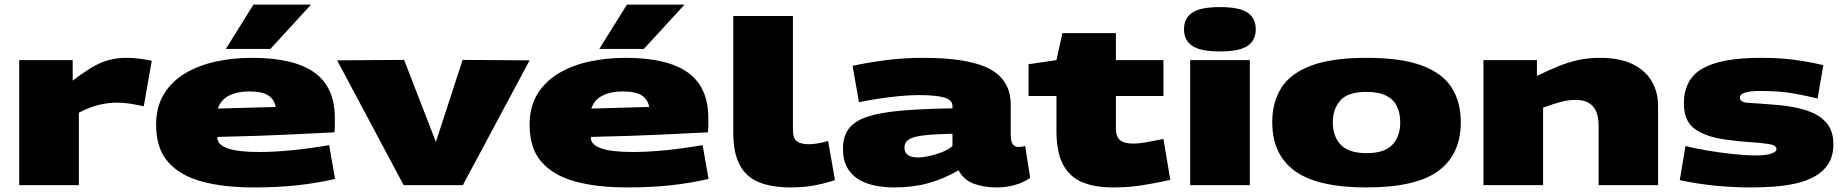

<svg xmlns="http://www.w3.org/2000/svg" viewBox="-20 -810 8067 840"><path d="M298 -547V-457Q346 -494 383.5 -516Q421 -538 456.5 -547.5Q492 -557 535 -557Q561 -557 588.5 -553.5Q616 -550 644 -544L609 -345Q577 -352 548.5 -356.5Q520 -361 491 -361Q455 -361 414 -351.5Q373 -342 325 -317V0H64V-547Z M1088 10Q960 10 864.5 -15.5Q769 -41 716 -100.5Q663 -160 663 -264Q663 -343 697.5 -399Q732 -455 791.5 -490Q851 -525 926 -541Q1001 -557 1082 -557Q1265 -557 1355 -493Q1445 -429 1445 -292Q1445 -280 1445 -262.5Q1445 -245 1443 -231Q1362 -227 1237 -221Q1112 -215 932 -211Q931 -209 931 -205Q932 -177 976 -161Q1020 -145 1116 -145Q1178 -145 1255.5 -152.5Q1333 -160 1420 -175L1446 -27Q1362 -8 1277 1Q1192 10 1088 10ZM933 -335Q1006 -337 1074.5 -339Q1143 -341 1186 -342Q1181 -374 1154.5 -392Q1128 -410 1069 -410Q1020 -410 983.5 -392.5Q947 -375 933 -335ZM968 -596 1089 -790H1341L1163 -596Z M1746 0 1455 -546 1748 -548 1887 -189 2004 -548 2297 -546 2005 0Z M2722 10Q2594 10 2498.5 -15.5Q2403 -41 2350 -100.5Q2297 -160 2297 -264Q2297 -343 2331.5 -399Q2366 -455 2425.5 -490Q2485 -525 2560 -541Q2635 -557 2716 -557Q2899 -557 2989 -493Q3079 -429 3079 -292Q3079 -280 3079 -262.5Q3079 -245 3077 -231Q2996 -227 2871 -221Q2746 -215 2566 -211Q2565 -209 2565 -205Q2566 -177 2610 -161Q2654 -145 2750 -145Q2812 -145 2889.5 -152.5Q2967 -160 3054 -175L3080 -27Q2996 -8 2911 1Q2826 10 2722 10ZM2567 -335Q2640 -337 2708.5 -339Q2777 -341 2820 -342Q2815 -374 2788.5 -392Q2762 -410 2703 -410Q2654 -410 2617.5 -392.5Q2581 -375 2567 -335ZM2602 -596 2723 -790H2975L2797 -596Z M3449 -740V-244Q3449 -203 3467.5 -191Q3486 -179 3518 -179Q3535 -179 3556 -182.5Q3577 -186 3603 -193L3633 -22Q3591 -8 3544 1Q3497 10 3440 10Q3357 10 3301 -12.5Q3245 -35 3216.5 -88Q3188 -141 3188 -232V-740Z M3668 -159Q3668 -213 3693.5 -247Q3719 -281 3775.5 -299.5Q3832 -318 3923.5 -326Q4015 -334 4147 -336V-346Q4147 -373 4110.5 -383.5Q4074 -394 4000 -394Q3962 -394 3914 -389.5Q3866 -385 3819 -377.5Q3772 -370 3738 -363L3710 -522Q3778 -537 3857.5 -547Q3937 -557 4017 -557Q4221 -557 4311.5 -507.5Q4402 -458 4402 -351V-220Q4402 -190 4411.5 -178.5Q4421 -167 4435 -167Q4442 -167 4450 -168Q4458 -169 4465 -172L4487 -32Q4458 -11 4419.5 -0.5Q4381 10 4340 10Q4282 10 4238.5 -7Q4195 -24 4174 -65Q4108 -27 4041 -8.5Q3974 10 3892 10Q3851 10 3811 2.5Q3771 -5 3739 -23.5Q3707 -42 3687.5 -75Q3668 -108 3668 -159ZM3937 -164Q3937 -121 3998 -121Q4016 -121 4044 -127Q4072 -133 4100.5 -144Q4129 -155 4147 -171V-225Q4065 -223 4019.5 -217.5Q3974 -212 3955.5 -199.5Q3937 -187 3937 -164Z M4849 10Q4772 10 4717 -12Q4662 -34 4632 -88Q4602 -142 4602 -237V-390H4480V-529L4602 -547L4628 -665H4862V-547H5070V-390H4862V-249Q4862 -213 4879.5 -197.5Q4897 -182 4937 -182Q4964 -182 4994.5 -187.5Q5025 -193 5070 -202L5100 -23Q5033 -8 4974 1Q4915 10 4849 10Z M5317 -585Q5232 -585 5196 -609.5Q5160 -634 5160 -682Q5160 -730 5196 -754.5Q5232 -779 5317 -779Q5403 -779 5438.5 -754.5Q5474 -730 5474 -682Q5474 -634 5438.5 -609.5Q5403 -585 5317 -585ZM5187 0V-547H5448V0Z M5546 -276Q5546 -363 5586 -426Q5626 -489 5716.5 -523Q5807 -557 5959 -557Q6111 -557 6201.5 -523Q6292 -489 6331.5 -426Q6371 -363 6371 -276Q6371 -134 6272.5 -62Q6174 10 5959 10Q5744 10 5645 -62Q5546 -134 5546 -276ZM5811 -275Q5811 -213 5846 -176.5Q5881 -140 5959 -140Q6037 -140 6071.5 -176.5Q6106 -213 6106 -275Q6106 -313 6092.5 -343Q6079 -373 6046.5 -390.5Q6014 -408 5959 -408Q5876 -408 5843.5 -370Q5811 -332 5811 -275Z M6470 0V-547H6704V-478Q6758 -504 6801.5 -521.5Q6845 -539 6888 -548Q6931 -557 6980 -557Q7068 -557 7124.5 -528.5Q7181 -500 7207.5 -452.5Q7234 -405 7234 -349V0H6974V-256Q6974 -319 6948 -346Q6922 -373 6875 -373Q6840 -373 6806 -363.5Q6772 -354 6731 -339V0Z M7329 -22 7354 -171Q7394 -161 7449.5 -151.5Q7505 -142 7562 -136Q7619 -130 7661 -130Q7704 -130 7728 -137.5Q7752 -145 7752 -159Q7752 -174 7720.5 -179.5Q7689 -185 7638.5 -188Q7588 -191 7532 -199Q7442 -211 7394.5 -246Q7347 -281 7347 -356Q7347 -464 7429 -510.5Q7511 -557 7683 -557Q7770 -557 7836.5 -547.5Q7903 -538 7957 -525L7932 -379Q7888 -390 7828 -401Q7768 -412 7678 -412Q7638 -412 7615 -405Q7592 -398 7592 -383Q7592 -362 7630 -360Q7668 -358 7754 -351Q7827 -345 7883 -327Q7939 -309 7970 -273.5Q8001 -238 8001 -180Q8001 -128 7979.5 -94Q7958 -60 7921 -39Q7884 -18 7837 -7.5Q7790 3 7739 6.5Q7688 10 7640 10Q7562 10 7482 2Q7402 -6 7329 -22Z"/></svg>

Font: Georama ExtraExtended ExtraBold
Style: Regular
Weight: 800
Width: 8
Designer: Jean-Baptiste Levee
Foundry: Production Type
Version: Version 1.000